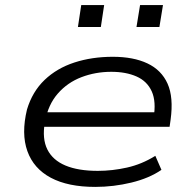

<svg xmlns="http://www.w3.org/2000/svg" viewBox="-20 -726 765 754"><path d="M354 8Q247 8 179.5 -28Q112 -64 87.5 -132.5Q63 -201 86 -296Q107 -366 155 -412Q203 -458 272 -480.5Q341 -503 423 -503Q504 -503 559 -477Q614 -451 638 -397.5Q662 -344 650 -256L646 -228H130L139 -285H613L583 -262Q594 -327 576 -367Q558 -407 516.5 -425.5Q475 -444 417 -444Q355 -444 300 -423Q245 -402 207 -358.5Q169 -315 157 -249L156 -245Q145 -181 166 -139Q187 -97 237 -76Q287 -55 364 -55Q421 -55 479 -68Q537 -81 590 -114L614 -59Q566 -26 496 -9Q426 8 354 8ZM516 -620 530 -706H620L606 -620ZM286 -620 299 -706H389L376 -620Z"/></svg>

Font: Nunito Sans 7pt Expanded Light
Style: Italic
Weight: 300
Width: 7
Italic angle: -9°
Designer: Vernon Adams
Foundry: Vernon Adams
Version: Version 3.101;gftools[0.9.27]